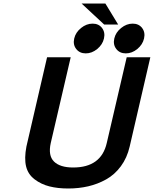

<svg xmlns="http://www.w3.org/2000/svg" viewBox="-20 -1057 879 1097"><path d="M270 -240Q254 -168 288.5 -134Q323 -100 398 -100Q558 -100 590 -240L704 -730H839L721 -220Q706 -155 670.5 -107Q635 -59 586.5 -32Q538 -5 484 7.5Q430 20 370 20Q310 20 262.5 8Q215 -4 177.5 -32.5Q140 -61 129 -106.5Q118 -152 131 -220L249 -730H384ZM415.5 -777Q396 -802 404 -837Q412 -872 443 -897Q474 -922 509 -922Q544 -922 563 -897Q582 -872 574 -837Q566 -802 535.5 -777Q505 -752 470 -752Q435 -752 415.5 -777ZM644.5 -777Q625 -802 633 -837Q641 -872 672 -897Q703 -922 738 -922Q773 -922 792 -897Q811 -872 803 -837Q795 -802 764.5 -777Q734 -752 699 -752Q664 -752 644.5 -777ZM446 -1037H582L655 -917H575Z"/></svg>

Font: Miedinger
Style: Bold-Italic
Weight: 700
Italic angle: -13°
Version: Version 001.000